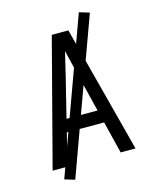

<svg xmlns="http://www.w3.org/2000/svg" viewBox="-131 -905 861 1074"><g transform="rotate(-15 300.0 -368.0)"><path d="M60 0 188 -490 252 -735H348L412 -490L540 0H454L408 -186H192L146 0ZM390 -260 333 -490Q325 -525 316.5 -559.5Q308 -594 300 -628Q292 -594 283.5 -559.5Q275 -525 267 -490L210 -260ZM169 82 110 64 431 -818 490 -800Z"/></g></svg>

Font: Iosevka SS04 Extended
Style: Regular
Weight: 400
Width: 7
Monospace: yes
Designer: Belleve Invis
Foundry: Belleve Invis
Version: Version 19.0.0; ttfautohint (v1.8.4)